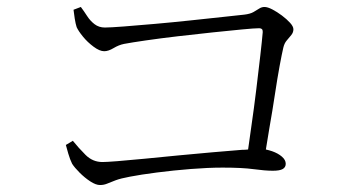

<svg xmlns="http://www.w3.org/2000/svg" viewBox="-20 -626 1040 551"><path d="M191 -598 212 -606Q221 -594 230 -580Q239 -566 251.5 -556.5Q264 -547 281 -547Q296 -547 335 -550Q374 -553 425 -557.5Q476 -562 527.5 -567.5Q579 -573 621 -577.5Q663 -582 681 -584Q698 -586 707.5 -591.5Q717 -597 724 -601.5Q731 -606 739 -606Q748 -606 761.5 -599Q775 -592 789 -581.5Q803 -571 812.5 -560.5Q822 -550 822 -542Q822 -533 816 -525.5Q810 -518 803 -510Q796 -502 793 -489Q789 -472 782.5 -437Q776 -402 769 -355.5Q762 -309 753 -258Q748 -227 743 -197Q752 -195 761 -192Q778 -186 789 -176.5Q800 -167 800 -156Q800 -146 791.5 -141Q783 -136 763 -136Q741 -136 708 -140.5Q675 -145 619 -145Q578 -145 527.5 -141Q477 -137 430.5 -131Q384 -125 353 -119Q326 -114 311.5 -108.5Q297 -103 287.5 -99Q278 -95 267 -95Q255 -95 239 -105.5Q223 -116 208.5 -130.5Q194 -145 187 -156Q181 -168 176 -185Q171 -202 169 -210L189 -222Q205 -202 225.5 -181.5Q246 -161 274 -161Q285 -161 317 -163.5Q349 -166 395 -170.5Q441 -175 492 -180Q543 -185 590 -189Q637 -193 674 -196Q684 -196 692 -197Q696 -227 701 -261Q709 -316 715.5 -369.5Q722 -423 727 -466.5Q732 -510 734 -534Q734 -540 732 -542Q729 -545 724 -545Q711 -545 674.5 -541.5Q638 -538 590 -533Q542 -528 491 -522Q440 -516 398.5 -510Q357 -504 336 -500Q321 -497 306 -488Q291 -479 279 -479Q266 -479 248.5 -492Q231 -505 218 -521Q205 -537 200 -548Q197 -557 194.5 -572.5Q192 -588 191 -598Z"/></svg>

Font: Early Summer Mincho Light
Style: Regular
Weight: 300
Designer: GuiWonder
Version: Version 1.002